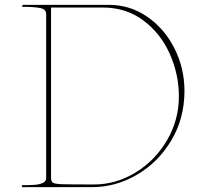

<svg xmlns="http://www.w3.org/2000/svg" viewBox="-20 -770 849 790"><path d="M70 0V-8Q103 -8 123 -9.5Q143 -11 156.5 -17.5Q170 -24 170 -38V-712Q170 -732 145 -737Q120 -742 70 -742L74 -750H428Q515 -750 586 -701Q657 -652 698 -570.5Q739 -489 739 -396Q739 -283 685 -192.5Q631 -102 543.5 -51Q456 0 359 0ZM367 -11Q457 -11 537.5 -60Q618 -109 667 -192.5Q716 -276 716 -374Q716 -465 678 -549.5Q640 -634 569 -686.5Q498 -739 404 -739H190V-38Q190 -23 198 -18Q206 -13 237.5 -12Q269 -11 367 -11Z"/></svg>

Font: TMT Limkin
Style: Regular
Weight: 400
Designer: Gabriel Drozdov
Version: Version 1.000;Glyphs 3.1.2 (3151)